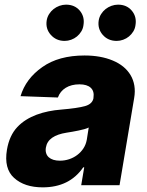

<svg xmlns="http://www.w3.org/2000/svg" viewBox="-20 -789 626 818"><path d="M9.6 -151.3Q19.9 -211.6 53.6 -247.5Q70.3 -265.3 91.3 -278.4Q112.2 -291.5 136.2 -300.4Q160.2 -309.3 186.4 -314.6Q212.7 -320 240.4 -322.1Q311.1 -328.1 342.3 -337Q373.6 -345.9 378.2 -370.7V-372.5Q382.5 -400.2 366.7 -415Q350.9 -429.7 318.5 -429.7Q284.1 -429.7 260.1 -415Q236.2 -400.2 226.6 -373.6L67.5 -379.3Q89.8 -453.8 160.2 -503.2Q229.8 -552.6 340.2 -552.6Q409.1 -552.6 460.2 -531.2Q485.8 -520.6 505 -505Q524.1 -489.3 536.2 -469.1Q548.3 -448.9 552.4 -424.2Q556.5 -399.5 551.5 -370.7L489.3 0H326L338.8 -76H334.5Q275.9 9.2 161.9 9.2Q84.5 9.2 40.1 -30.9Q-3.9 -70.7 9.6 -151.3ZM400.6 -702.4Q403.1 -717 410.9 -729.2Q418.7 -741.5 429.9 -750.4Q441.1 -759.2 454.9 -764.2Q468.8 -769.2 483 -769.2Q519.9 -769.2 541.5 -743.6Q563.2 -717.7 557.2 -681.8Q555.4 -667.3 547.9 -655Q540.5 -642.8 529.5 -633.7Q518.5 -624.6 504.8 -619.7Q491.1 -614.7 476.9 -614.7Q440.3 -614.7 417.6 -640.6Q394.9 -666.9 400.6 -702.4ZM179 -702.4Q181.5 -717 189.3 -729.2Q197.1 -741.5 208.3 -750.4Q219.5 -759.2 233.3 -764.2Q247.2 -769.2 261.4 -769.2Q298.3 -769.2 320 -743.6Q341.6 -717.7 335.6 -681.8Q333.8 -667.3 326.3 -655Q318.9 -642.8 307.9 -633.7Q296.9 -624.6 283.2 -619.7Q269.5 -614.7 255.3 -614.7Q219.1 -614.7 196 -641Q173.3 -666.9 179 -702.4ZM235.1 -104.4Q255.3 -104.4 274.3 -110.6Q293.3 -116.8 308.9 -128.6Q324.6 -140.3 335.4 -156.8Q346.2 -173.3 349.8 -193.9L358 -245.7Q350.1 -241.8 339.5 -238.8Q328.8 -235.8 315.3 -233Q301.5 -230.1 288.5 -227.8Q275.6 -225.5 263.5 -223.7Q224.8 -217.7 202.2 -202.1Q179.7 -186.4 175.4 -159.8Q173.3 -146.7 176.7 -136.2Q180 -125.7 187.9 -118.8Q195.7 -111.9 207.7 -108.1Q219.8 -104.4 235.1 -104.4Z"/></svg>

Font: Inter P Extra Bold
Style: Italic
Weight: 800
Italic angle: 9.39999°
Designer: Rasmus Andersson
Foundry: rsms
Version: Version 3.018;git-588b23468